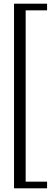

<svg xmlns="http://www.w3.org/2000/svg" viewBox="-20 -820 305 1040"><path d="M56 200V-800H235V-764H119V164H235V200Z"/></svg>

Font: Big Shoulders Text Light
Style: Regular
Weight: 300
Designer: Patric King
Foundry: XO Type Co
Version: Version 1.000; ttfautohint (v1.8.2)